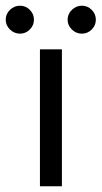

<svg xmlns="http://www.w3.org/2000/svg" viewBox="-70 -653 356 673"><path d="M-50 -584Q-50 -604 -35 -618.5Q-20 -633 0 -633Q20 -633 34.5 -618.5Q49 -604 49 -584Q49 -564 34.5 -549.5Q20 -535 0 -535Q-20 -535 -35 -549.5Q-50 -564 -50 -584ZM167 -584Q167 -604 182 -618.5Q197 -633 217 -633Q237 -633 251.5 -618.5Q266 -604 266 -584Q266 -564 251.5 -549.5Q237 -535 217 -535Q197 -535 182 -549.5Q167 -564 167 -584ZM70 -480H147V0H70Z"/></svg>

Font: Prompt Light
Style: Regular
Weight: 300
Designer: Katatrad Team
Foundry: CadsonDemak
Version: Version 1.001